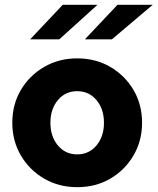

<svg xmlns="http://www.w3.org/2000/svg" viewBox="-20 -766 653 796"><path d="M300 10Q224 10 163 -25.5Q102 -61 66.5 -121.5Q31 -182 31 -257Q31 -333 66.5 -393Q102 -453 163 -488.5Q224 -524 300 -524Q377 -524 437.5 -488.5Q498 -453 533.5 -393Q569 -333 569 -257Q569 -182 533.5 -121.5Q498 -61 437.5 -25.5Q377 10 300 10ZM300 -126Q349 -126 380 -163Q411 -200 411 -257Q411 -314 380 -351Q349 -388 300 -388Q251 -388 220 -351Q189 -314 189 -257Q189 -200 220 -163Q251 -126 300 -126ZM105 -603 240 -746H384L226 -603ZM332 -603 467 -746H613L444 -603Z"/></svg>

Font: Red Hat Mono
Style: Bold
Weight: 700
Monospace: yes
Designer: Pentagram, MCKL
Foundry: Pentagram, MCKL
Version: Version 1.023; ttfautohint (v1.8.3)